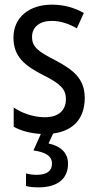

<svg xmlns="http://www.w3.org/2000/svg" viewBox="-20 -660 421 827"><path d="M273 45C273 -2 241 -31 189 -42L209 -85C295 -96 345 -149 345 -238C345 -321 296 -359 219 -400C144 -438 118 -458 118 -501C118 -543 150 -570 203 -570C241 -570 278 -557 311 -538L341 -604C300 -627 255 -640 204 -640C105 -640 38 -585 38 -498C38 -414 89 -376 167 -336C240 -300 264 -275 264 -234C264 -185 233 -155 173 -155C123 -155 72 -174 39 -197V-114C68 -98 107 -86 156 -83L124 -12C173 -5 204 10 204 45C204 75 183 93 138 93C122 93 105 91 92 87V141C104 145 123 147 146 147C227 147 273 111 273 45Z"/></svg>

Font: Noto Sans Kannada UI Condensed
Style: Regular
Weight: 400
Width: 3
Designer: Jelle Bosma - Monotype Design Team
Foundry: Monotype Imaging Inc.
Version: Version 2.005